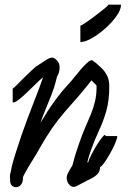

<svg xmlns="http://www.w3.org/2000/svg" viewBox="-20 -778 548 817"><path d="M77 -11Q74 8 61 15Q48 22 35.5 15.5Q23 9 23 -11Q23 -14 23 -16V-17Q23 -17 22.5 -23Q22 -29 23 -36Q25 -43 26 -48Q30 -72 36.5 -93.5Q43 -115 48 -131Q71 -204 96.5 -272Q122 -340 146 -401Q149 -409 153.5 -421.5Q158 -434 163 -448H162Q154 -442 137 -425.5Q120 -409 100 -389.5Q80 -370 62.5 -356Q45 -342 36 -342H34V-402H36Q37 -402 50 -415Q63 -428 80.5 -445.5Q98 -463 113 -477Q128 -491 132 -494Q161 -513 176.5 -523Q192 -533 201.5 -533Q211 -533 222 -521Q233 -510 233.5 -494.5Q234 -479 229.5 -466.5Q225 -454 221 -449H222Q218 -433 215 -422.5Q212 -412 208.5 -401Q205 -390 198 -372Q186 -342 174 -313Q162 -284 152 -255Q182 -306 212 -347.5Q242 -389 283 -433Q287 -438 298 -451.5Q309 -465 323 -481.5Q337 -498 350 -510Q363 -522 370 -522H372L392 -507Q400 -500 412.5 -488Q425 -476 435 -457.5Q445 -439 445 -411Q445 -349 432 -304.5Q419 -260 401 -222Q383 -184 367 -139Q362 -126 358.5 -113.5Q355 -101 352 -89Q353 -88 354 -85Q359 -101 371 -124Q383 -147 396.5 -168Q410 -189 419.5 -199Q429 -209 429 -199H479Q479 -189 470 -168Q461 -147 448 -124Q435 -101 423.5 -85Q412 -69 406 -67Q405 -48 394.5 -37Q384 -26 362.5 -15.5Q341 -5 306 14Q292 21 280.5 13Q269 5 265 -11Q261 -27 270 -43Q279 -60 283.5 -66.5Q288 -73 289 -77Q295 -102 302 -124Q309 -146 316 -166Q330 -207 343.5 -237.5Q357 -268 367.5 -294Q378 -320 384.5 -347.5Q391 -375 391 -411Q391 -415 386.5 -419Q382 -423 369 -436Q363 -428 351 -413Q339 -398 323 -379Q282 -333 253.5 -299.5Q225 -266 202 -233Q179 -200 152 -153Q135 -122 119 -97Q103 -72 92 -52Q85 -39 82 -33.5Q79 -28 78 -25Q77 -18 77 -11ZM441 -758H495Q495 -737 476 -710Q457 -683 428.5 -657.5Q400 -632 371 -615.5Q342 -599 322 -599V-669Q326 -669 344.5 -681.5Q363 -694 385.5 -711Q408 -728 424.5 -741.5Q441 -755 441 -758Z"/></svg>

Font: Syne
Style: Italic
Weight: 400
Italic angle: -9°
Designer: Lucas Descroix
Foundry: Bonjour Monde
Version: Version 2.000; ttfautohint (v1.8.3)